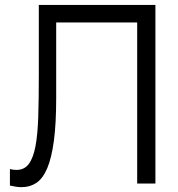

<svg xmlns="http://www.w3.org/2000/svg" viewBox="-20 -740 717 774"><path d="M20 -58.5Q33.5 -55 46.5 -55Q78 -55 96 -79Q114 -103 123 -150.5Q132 -198 134.2 -269.5Q136.5 -341 136.5 -436V-720H606.5V0H533V-649.5H206.5V-344Q206.5 -241 197.2 -172.2Q188 -103.5 170.5 -62Q153 -20.5 127 -3Q101 14.5 67.5 14.5Q56.5 14.5 44.8 12.8Q33 11 20 8Z"/></svg>

Font: Vela Sans
Style: Regular
Weight: 400
Designer: Principal design: Mikhail Sharanda - project Manrope.
Design modification: Ravid Balaliev
Foundry: Mikhail Sharanda
Version: Version 1.001;August 23, 2023;FontCreator 14.0.0.2901 64-bit